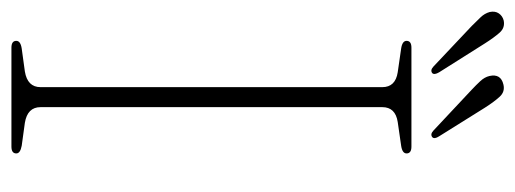

<svg xmlns="http://www.w3.org/2000/svg" viewBox="-307 -599 902 336"><g transform="rotate(90 144.0 -431.0)"><path d="M163.5 -51Q163.5 -28 191 -23.5L231 -18Q244.5 -15.5 244.5 -8.5Q244.5 0 232.5 0H59.5Q47.5 0 47.5 -8.5Q47.5 -16 61 -18L101 -23.5Q128.5 -28 128.5 -51V-649Q128.5 -672 102.5 -676L61 -682Q47.5 -684 47.5 -691.5Q47.5 -700 59.5 -700H232.5Q244.5 -700 244.5 -691.5Q244.5 -684 231 -682L189.5 -676Q163.5 -672 163.5 -649ZM52 -828.5 102.5 -748.5Q107.5 -740 104 -736.5Q99 -732.5 92.5 -738.5L21.5 -805.5Q13.5 -813.5 6.5 -820.8Q-0.5 -828 -3 -837Q-5 -846.5 -0.5 -853Q4 -859.5 12 -861.5Q24.5 -864 33 -854.5Q41.5 -845 52 -828.5ZM164.5 -828.5 214.5 -748.5Q220 -740 216 -736.5Q211 -732.5 204.5 -738.5L133 -805.5Q125 -813 118 -820.5Q111 -828 109 -836.5Q104.5 -856.5 124 -861Q136.5 -864 145.2 -854.5Q154 -845 164.5 -828.5Z"/></g></svg>

Font: Fraunces 72pt Soft Thin
Style: Regular
Weight: 100
Version: Version 1.000;[b76b70a41]